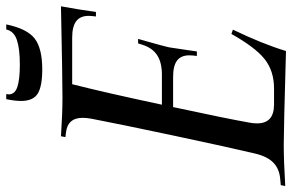

<svg xmlns="http://www.w3.org/2000/svg" viewBox="-184 -768 954 627"><g transform="rotate(-90 293.5 -454.0)"><path d="M356 -366.2H257.8Q220.2 -191.4 207 -116.7Q204.6 -105 204.6 -91.8Q204.6 -36.6 266.1 -36.6H318.4Q376 -36.6 414.6 -67.4Q453.1 -98.1 496.6 -175.8L510.7 -170.9Q464.4 -75.2 440.9 2.4Q183.6 -4.9 135.3 -4.9Q82.5 -4.9 0 0L2.9 -14.6L24.4 -16.6Q57.1 -19.5 77.1 -39.6Q97.2 -59.6 106.4 -100.1Q125.5 -180.2 164.6 -364Q203.6 -547.9 219.7 -632.3Q222.7 -648.4 222.7 -661.6Q222.7 -711.4 172.9 -716.3L159.7 -717.8L162.6 -732.4Q236.3 -727.5 288.6 -727.5Q349.1 -727.5 586.9 -732.4Q576.2 -674.3 568.4 -618.2H553.7L555.2 -631.8Q555.7 -635.3 555.7 -642.1Q555.7 -669.4 538.3 -682.6Q521 -695.8 484.4 -695.8H332.5Q305.7 -590.8 265.6 -402.8H363.8Q403.8 -402.8 427.5 -418.5Q451.2 -434.1 461.4 -466.8L465.8 -480.5H480.5Q475.6 -462.4 468.8 -439Q461.9 -415.5 460.4 -408.9Q459 -402.3 456.1 -392.1Q453.1 -381.8 452.1 -374.3Q451.2 -366.7 449.7 -357.9Q448.2 -349.1 445.3 -328.6Q442.4 -308.1 439.5 -288.6H424.8L426.3 -302.2Q426.8 -306.2 426.8 -313.5Q426.8 -340.3 409.7 -353.3Q392.6 -366.2 356 -366.2ZM396.5 -866.7Q448.7 -866.7 477.3 -876.5Q505.9 -886.2 511.2 -911.1H527.8Q513.7 -842.8 481.4 -818.1Q449.2 -793.5 380.9 -793.5Q325.7 -793.5 301.8 -808.3Q277.8 -823.2 277.8 -862.8Q277.8 -883.3 283.7 -911.1H300.3Q299.3 -905.3 299.3 -903.3Q299.3 -882.8 323.7 -874.8Q348.1 -866.7 396.5 -866.7Z"/></g></svg>

Font: Flanker
Style: Italic
Weight: 400
Italic angle: -12°
Designer: Flanker
Version: Version 2.027